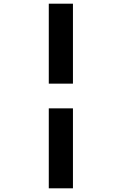

<svg xmlns="http://www.w3.org/2000/svg" viewBox="-20 -821 660 1041"><path d="M375.5 -367.5V-801H244.5V-367.5ZM375.5 200V-233.5H244.5V200Z"/></svg>

Font: Monaspace Neon SemiBold
Style: Regular
Weight: 600
Designer: Riley Cran & the Lettermatic Team
Foundry: Lettermatic
Version: Version 1.200 (Monaspace Neon)